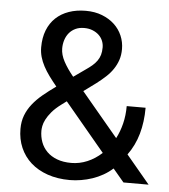

<svg xmlns="http://www.w3.org/2000/svg" viewBox="-52 -768 727 825"><g transform="rotate(5 311.0 -356.0)"><path d="M49.3 -190.9Q49.3 -223.1 59.3 -249.3Q69.3 -275.4 87.6 -298.6Q106 -321.8 131.3 -342.8Q156.7 -363.8 187 -385.3Q168.9 -407.2 154.3 -427.2Q139.6 -447.3 129.2 -467Q118.7 -486.8 113 -506.8Q107.4 -526.9 107.4 -547.9Q107.4 -589.4 120.1 -621.6Q132.8 -653.8 156.2 -675.8Q179.7 -697.8 212.4 -709.2Q245.1 -720.7 285.2 -720.7Q324.2 -720.7 355.5 -708.5Q386.7 -696.3 408.7 -675.8Q430.7 -655.3 442.4 -627.9Q454.1 -600.6 454.1 -570.3Q454.1 -544.4 447 -523.2Q439.9 -502 427.2 -483.2Q414.6 -464.4 396.7 -448Q378.9 -431.6 357.9 -415.5L304.2 -376L462.4 -187Q478 -216.8 486.8 -252.2Q495.6 -287.6 495.6 -328.1H577.1Q577.1 -267.1 562.5 -215.3Q547.9 -163.6 517.1 -121.6L618.7 0H510.3L462.9 -56.2Q444.3 -39.6 422.4 -27.1Q400.4 -14.6 376.7 -6.6Q353 1.5 328.1 5.6Q303.2 9.8 279.3 9.8Q226.1 9.8 183.3 -5.1Q140.6 -20 110.8 -46.6Q81.1 -73.2 65.2 -110.1Q49.3 -147 49.3 -190.9ZM279.3 -64Q314.5 -64 348.1 -78.1Q381.8 -92.3 410.6 -118.7L237.3 -326.2L216.8 -311Q190.4 -291.5 175 -273.2Q159.7 -254.9 151.9 -239.3Q144 -223.6 141.8 -211.2Q139.6 -198.7 139.6 -190.9Q139.6 -165 148.2 -141.8Q156.7 -118.7 174.1 -101.3Q191.4 -84 217.8 -74Q244.1 -64 279.3 -64ZM197.8 -550.8Q197.8 -523.9 213.4 -494.9Q229 -465.8 255.4 -433.6L306.6 -469.7Q321.8 -480 333.7 -490.2Q345.7 -500.5 354 -512.2Q362.3 -523.9 366.5 -537.8Q370.6 -551.8 370.6 -570.3Q370.6 -585 365 -598.6Q359.4 -612.3 348.4 -622.8Q337.4 -633.3 321.3 -639.9Q305.2 -646.5 284.7 -646.5Q263.2 -646.5 247.1 -638.9Q231 -631.3 220 -618.2Q209 -605 203.4 -587.6Q197.8 -570.3 197.8 -550.8Z"/></g></svg>

Font: RobotoDraft
Style: Regular
Weight: 400
Designer: Google
Foundry: Google
Version: Version 2.000988-w1; 2014